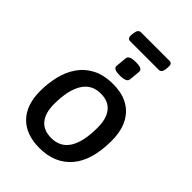

<svg xmlns="http://www.w3.org/2000/svg" viewBox="-244 -945 1058 1058"><g transform="rotate(45 284.5 -416.5)"><path d="M205 -763Q182 -763 185 -795L187 -807Q190 -840 213 -840H435Q458 -840 454 -807L453 -795Q450 -763 427 -763ZM298 -589Q270 -589 258.5 -595.5Q247 -602 248 -614L254 -679Q255 -691 268 -697.5Q281 -704 310 -704Q338 -704 349 -697.5Q360 -691 359 -679L353 -614Q351 -589 298 -589ZM267 7Q162 7 105 -52Q48 -111 48 -218Q48 -279 61.5 -335Q75 -391 105.5 -435Q136 -479 185.5 -504.5Q235 -530 307 -530Q409 -530 465 -470.5Q521 -411 521 -303Q521 -150 454 -71.5Q387 7 267 7ZM274 -78Q415 -78 415 -300Q415 -370 384.5 -407.5Q354 -445 295 -445Q223 -445 188 -386.5Q153 -328 153 -222Q153 -152 184 -115Q215 -78 274 -78Z"/></g></svg>

Font: Asap Medium
Style: Italic
Weight: 500
Italic angle: -6°
Designer: Pablo Cosgaya
Foundry: Omnibus-Type
Version: Version 3.001; ttfautohint (v1.8.3)